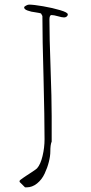

<svg xmlns="http://www.w3.org/2000/svg" viewBox="-20 -684 392 827"><path d="M64.5 98.1 64.9 100.1 87.9 123H94.7Q118.7 123 139.4 106.4Q160.2 89.8 172.4 63.5Q184.1 38.6 190.4 13.4Q196.8 -11.7 196.8 -32.2Q196.8 -61 202.6 -74.2V-184.1Q202.6 -259.3 197.8 -391.1Q192.9 -522.9 192.9 -599.1Q192.9 -619.1 201.7 -619.1Q211.9 -619.1 228.5 -614.3Q247.1 -608.9 255.9 -608.9Q262.2 -608.9 267.1 -612.5Q272 -616.2 272 -622.1Q272 -630.4 239.5 -640.1Q207 -649.9 165.8 -657Q124.5 -664.1 105 -664.1Q100.1 -664.1 92 -659.9Q84 -655.8 84 -651.9Q84 -644 98.6 -638.7Q114.3 -632.8 132.8 -630.9Q152.8 -627.9 156.7 -626L162.6 -615.2Q162.6 -518.6 167.5 -349.6Q171.9 -172.4 171.9 -84Q171.9 -48.3 163.3 -12.2Q154.8 23.9 139.6 41Q136.7 44.4 116.7 57.6L94.2 72.3L80.6 81.5Q64 92.3 64 96.2Z"/></svg>

Font: Amatica SC
Style: Regular
Weight: 400
Designer: Vernon Adams, Ben Nathan
Foundry: newtypography
Version: Version 2.001